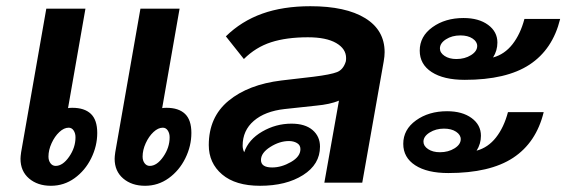

<svg xmlns="http://www.w3.org/2000/svg" viewBox="-20 -588 1823 618"><path d="M293 -160Q293 -118 273.5 -78.5Q254 -39 220 -14.5Q186 10 144 10Q101 10 73.5 -13.5Q46 -37 46 -77Q46 -84 48 -98L129 -560H255L199 -240Q204 -241 213 -241Q252 -241 272.5 -221.5Q293 -202 293 -160ZM596 -160Q596 -118 576.5 -78.5Q557 -39 523 -14.5Q489 10 447 10Q404 10 376.5 -13.5Q349 -37 349 -77Q349 -84 351 -98L432 -560H558L502 -240Q507 -241 516 -241Q555 -241 575.5 -221.5Q596 -202 596 -160ZM223 -146Q223 -159 217 -168Q211 -177 201 -177Q186 -177 171 -163Q156 -149 146 -127Q136 -105 136 -84Q136 -71 142.5 -62.5Q149 -54 159 -54Q182 -54 202.5 -83.5Q223 -113 223 -146ZM526 -146Q526 -159 520 -168Q514 -177 504 -177Q489 -177 474 -163Q459 -149 449 -127Q439 -105 439 -84Q439 -71 445.5 -62.5Q452 -54 462 -54Q485 -54 505.5 -83.5Q526 -113 526 -146Z M1218 -420Q1218 -407 1215 -390L1146 0H1024L1071 -264Q1042 -252 998 -248L896 -237Q833 -230 797 -199Q761 -168 761 -119Q761 -108 766 -98Q780 -139 824 -164.5Q868 -190 918 -190Q962 -190 986 -169.5Q1010 -149 1010 -116Q1010 -59 955.5 -24.5Q901 10 817 10Q738 10 695 -26.5Q652 -63 652 -121Q652 -211 715.5 -263.5Q779 -316 886 -329L989 -341Q1045 -348 1065 -356Q1085 -364 1093 -390Q1094 -394 1094 -401Q1094 -431 1062 -449.5Q1030 -468 971 -468Q902 -468 852.5 -452Q803 -436 765 -398L707 -471Q757 -520 824 -544Q891 -568 979 -568Q1093 -568 1155.5 -529.5Q1218 -491 1218 -420ZM820 -73Q820 -49 856 -49Q886 -49 916.5 -66.5Q947 -84 947 -108Q947 -121 936 -127.5Q925 -134 910 -134Q880 -134 850 -115Q820 -96 820 -73Z M1331 -425Q1331 -471 1372 -500.5Q1413 -530 1472 -530Q1521 -530 1551 -508Q1581 -486 1581 -451Q1581 -425 1567 -403Q1604 -413 1629.5 -445.5Q1655 -478 1668 -527H1783Q1759 -429 1684.5 -380Q1610 -331 1476 -331Q1408 -331 1369.5 -356Q1331 -381 1331 -425ZM1396 -432Q1396 -418 1411 -408Q1426 -398 1449 -398Q1476 -398 1496 -410.5Q1516 -423 1516 -440Q1516 -454 1501 -464Q1486 -474 1462 -474Q1435 -474 1415.5 -461.5Q1396 -449 1396 -432ZM1615 -227H1730Q1706 -129 1631.5 -80Q1557 -31 1423 -31Q1355 -31 1316.5 -56Q1278 -81 1278 -125Q1278 -171 1319 -200.5Q1360 -230 1419 -230Q1468 -230 1498 -208Q1528 -186 1528 -151Q1528 -125 1514 -103Q1551 -113 1576.5 -145.5Q1602 -178 1615 -227ZM1463 -140Q1463 -154 1448 -164Q1433 -174 1409 -174Q1383 -174 1363 -161.5Q1343 -149 1343 -132Q1343 -118 1358 -108Q1373 -98 1396 -98Q1423 -98 1443 -110.5Q1463 -123 1463 -140Z"/></svg>

Font: KoHo
Style: Bold Italic
Weight: 700
Italic angle: -10°
Version: Version 1.000; ttfautohint (v1.6)